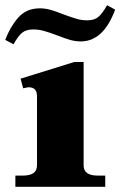

<svg xmlns="http://www.w3.org/2000/svg" viewBox="-36 -717 462 737"><path d="M-16 -564Q3 -614 34 -649.5Q65 -685 117 -685Q138 -685 159 -679Q180 -673 207 -662Q240 -650 259 -644.5Q278 -639 299 -639Q326 -639 341.5 -652Q357 -665 375 -697L406 -680Q361 -558 274 -558Q253 -558 232.5 -564Q212 -570 184 -581Q152 -593 132 -598.5Q112 -604 91 -604Q64 -604 48.5 -591Q33 -578 16 -547ZM23 -43H52Q106 -43 106 -82V-348Q106 -382 74 -382Q70 -382 53 -378L43 -415L249 -479H285V-82Q285 -43 339 -43H368V0H23Z"/></svg>

Font: Taviraj
Style: Bold
Weight: 700
Designer: Katatrad Team
Foundry: CadsonDemak
Version: Version 1.001